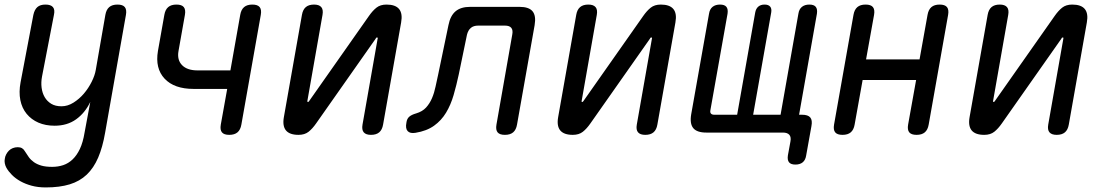

<svg xmlns="http://www.w3.org/2000/svg" viewBox="-30 -580 4850 840"><path d="M340 0 365 -134Q342 -86 303 -58Q264 -30 209 -30Q169 -30 138 -43.5Q107 -57 86.5 -82Q66 -107 59 -142Q52 -177 60 -220L116 -515Q121 -538 133.5 -549Q146 -560 169 -560Q192 -560 201.5 -549Q211 -538 206 -515L154 -246Q149 -220 152 -196.5Q155 -173 165.5 -155Q176 -137 194 -126Q212 -115 239 -115Q266 -115 291.5 -131Q317 -147 337 -170.5Q357 -194 371 -222Q385 -250 389 -274L431 -515Q435 -538 448 -549Q461 -560 484 -560Q507 -560 516 -549Q525 -538 521 -515L430 0Q419 64 399.5 109.5Q380 155 349.5 184Q319 213 275 226.5Q231 240 170 240Q136 240 108.5 232.5Q81 225 59.5 213Q38 201 22.5 185.5Q7 170 -2 154Q-7 145 -9 134.5Q-11 124 -9 115Q-8 105 -3 95.5Q2 86 9 79Q16 72 26 68Q36 64 48 64Q59 64 66.5 68.5Q74 73 79 82Q87 95 96 107.5Q105 120 118.5 129.5Q132 139 151 144.5Q170 150 198 150Q224 150 246.5 142.5Q269 135 287.5 117.5Q306 100 319.5 71.5Q333 43 340 0Z M973 10Q950 10 941 -1Q932 -12 936 -35L964 -191H817Q732 -191 690 -236Q648 -281 661 -357L689 -515Q693 -538 706 -549Q719 -560 742 -560Q765 -560 774 -549Q783 -538 779 -515L751 -357Q744 -318 766.5 -295Q789 -272 834 -272H978L1021 -515Q1025 -538 1038 -549Q1051 -560 1074 -560Q1097 -560 1106 -549Q1115 -538 1111 -515L1026 -35Q1022 -12 1009 -1Q996 10 973 10Z M1212 -68 1291 -515Q1295 -538 1308 -549Q1321 -560 1344 -560Q1366 -560 1375.5 -549Q1385 -538 1381 -515L1315 -140Q1314 -137 1314.5 -135.5Q1315 -134 1318 -134Q1320 -134 1321 -136L1324 -140L1584 -510Q1600 -533 1617 -546.5Q1634 -560 1661 -560Q1700 -560 1716 -540.5Q1732 -521 1725 -482L1646 -35Q1642 -12 1629 -1Q1616 10 1593 10Q1571 10 1561.5 -1Q1552 -12 1556 -35L1622 -410Q1623 -413 1622.5 -414.5Q1622 -416 1619 -416Q1617 -416 1616 -415L1613 -410L1353 -40Q1337 -17 1320 -3.5Q1303 10 1276 10Q1237 10 1221 -9.5Q1205 -29 1212 -68Z M1932 -470Q1940 -511 1963 -530.5Q1986 -550 2027 -550H2243Q2284 -550 2300 -530.5Q2316 -511 2309 -470L2232 -35Q2228 -12 2215 -1Q2202 10 2179 10Q2156 10 2147 -1Q2138 -12 2142 -35L2211 -428Q2215 -448 2207 -458Q2199 -468 2179 -468H2062Q2042 -468 2030 -458Q2018 -448 2013 -428L1977 -254Q1967 -207 1954.5 -164Q1942 -121 1921.5 -87Q1901 -53 1869 -30Q1837 -7 1788 1Q1764 5 1753.5 -6.5Q1743 -18 1748 -43Q1750 -60 1760 -69Q1770 -78 1791 -84Q1818 -92 1834 -109.5Q1850 -127 1860 -150.5Q1870 -174 1875.5 -201Q1881 -228 1887 -254Z M2412 -68 2491 -515Q2495 -538 2508 -549Q2521 -560 2544 -560Q2566 -560 2575.5 -549Q2585 -538 2581 -515L2515 -140Q2514 -137 2514.5 -135.5Q2515 -134 2518 -134Q2520 -134 2521 -136L2524 -140L2784 -510Q2800 -533 2817 -546.5Q2834 -560 2861 -560Q2900 -560 2916 -540.5Q2932 -521 2925 -482L2846 -35Q2842 -12 2829 -1Q2816 10 2793 10Q2771 10 2761.5 -1Q2752 -12 2756 -35L2822 -410Q2823 -413 2822.5 -414.5Q2822 -416 2819 -416Q2817 -416 2816 -415L2813 -410L2553 -40Q2537 -17 2520 -3.5Q2503 10 2476 10Q2437 10 2421 -9.5Q2405 -29 2412 -68Z M3450 140Q3430 140 3422 130Q3414 120 3417 100L3428 40Q3432 20 3423.5 10Q3415 0 3395 0H3060Q3019 0 3003 -19.5Q2987 -39 2994 -80L3072 -520Q3075 -540 3087.5 -550Q3100 -560 3120 -560Q3140 -560 3148 -550Q3156 -540 3153 -520L3078 -98Q3076 -88 3080.5 -83Q3085 -78 3095 -78H3195L3274 -525Q3277 -542 3287.5 -551Q3298 -560 3315 -560Q3332 -560 3339.5 -551Q3347 -542 3344 -525L3265 -78H3385L3463 -520Q3466 -540 3478.5 -550Q3491 -560 3511 -560Q3531 -560 3539 -550Q3547 -540 3544 -520L3466 -78H3479Q3505 -78 3515 -66Q3525 -54 3520 -28L3497 100Q3494 120 3482 130Q3470 140 3450 140Z M3656 10Q3633 10 3624 -1Q3615 -12 3619 -35L3704 -515Q3708 -538 3721 -549Q3734 -560 3757 -560Q3780 -560 3789 -549Q3798 -538 3794 -515L3759 -320H3993L4028 -515Q4032 -538 4045 -549Q4058 -560 4081 -560Q4104 -560 4113 -549Q4122 -538 4118 -515L4033 -35Q4029 -12 4016 -1Q4003 10 3980 10Q3957 10 3948 -1Q3939 -12 3943 -35L3978 -230H3744L3709 -35Q3705 -12 3692 -1Q3679 10 3656 10Z M4212 -68 4291 -515Q4295 -538 4308 -549Q4321 -560 4344 -560Q4366 -560 4375.5 -549Q4385 -538 4381 -515L4315 -140Q4314 -137 4314.5 -135.5Q4315 -134 4318 -134Q4320 -134 4321 -136L4324 -140L4584 -510Q4600 -533 4617 -546.5Q4634 -560 4661 -560Q4700 -560 4716 -540.5Q4732 -521 4725 -482L4646 -35Q4642 -12 4629 -1Q4616 10 4593 10Q4571 10 4561.5 -1Q4552 -12 4556 -35L4622 -410Q4623 -413 4622.5 -414.5Q4622 -416 4619 -416Q4617 -416 4616 -415L4613 -410L4353 -40Q4337 -17 4320 -3.5Q4303 10 4276 10Q4237 10 4221 -9.5Q4205 -29 4212 -68Z"/></svg>

Font: Maple Mono NL
Style: Italic
Weight: 400
Italic angle: -10°
Monospace: yes
Designer: subframe7536
Version: Version 7.000